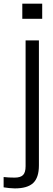

<svg xmlns="http://www.w3.org/2000/svg" viewBox="-85 -820 286 1045"><path d="M36.4 -717.6V-800H144.7V-717.6ZM-4.3 205.4Q-17.7 205.4 -35.1 203.6Q-52.5 201.8 -65.3 199.6V143.5Q-53.4 145.2 -37 145.9Q-20.6 146.7 -5.4 146.7Q26.4 146.7 40.4 132.7Q54.3 118.7 54.3 84.8V-600H126.8V79.9Q126.8 146.7 95.5 176.1Q64.3 205.4 -4.3 205.4Z"/></svg>

Font: Big Shoulders Display SC Thin
Style: Regular
Weight: 100
Designer: Patric King
Foundry: XO Type Co
Version: Version 2.002